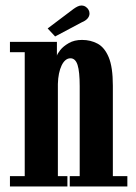

<svg xmlns="http://www.w3.org/2000/svg" viewBox="-20 -675 492 695"><path d="M16 0V-37.5H69.5V-486H16V-523.5H186V-473.5Q187.5 -480 198.2 -493.8Q209 -507.5 229 -519Q249 -530.5 277 -530.5Q308 -530.5 333.2 -517Q358.5 -503.5 373.5 -467.8Q388.5 -432 388.5 -365V-37.5H441V0H232.5V-37.5H268.5V-363Q268.5 -415.5 260.8 -439.8Q253 -464 235 -464Q225 -464 217 -457.2Q209 -450.5 203 -438Q197 -425.5 193.5 -408.5Q190 -391.5 189.5 -371V-37.5H224V0ZM179.5 -543 152.5 -572 246 -642.5Q253.5 -648 260.8 -651.5Q268 -655 274.5 -655Q283.5 -655 290.2 -650.5Q297 -646 300.5 -639.5Q304 -633.5 304 -626Q304 -616.5 297 -608.2Q290 -600 276.5 -594.5Z"/></svg>

Font: Imbue Thin 10pt
Style: Bold
Weight: 700
Version: Version 1.102